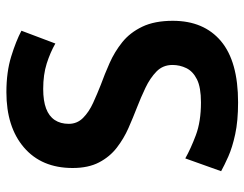

<svg xmlns="http://www.w3.org/2000/svg" viewBox="-102 -647 764 600"><g transform="rotate(-90 280.0 -347.0)"><path d="M260 15Q202 15 160.5 6Q119 -3 91 -15.5Q63 -28 45 -38L85 -150Q115 -133 157.5 -117Q200 -101 260 -101Q307 -101 332 -113.5Q357 -126 367 -146.5Q377 -167 377 -190Q377 -220 356.5 -240Q336 -260 305.5 -274.5Q275 -289 244 -301Q213 -313 180 -327.5Q147 -342 118.5 -364Q90 -386 72.5 -419.5Q55 -453 55 -502Q55 -599 119 -654Q183 -709 292 -709Q355 -709 403.5 -694Q452 -679 484 -662L444 -556Q416 -572 381.5 -583Q347 -594 302 -594Q265 -594 241 -585Q217 -576 205 -558Q193 -540 193 -514Q193 -488 211.5 -469.5Q230 -451 258.5 -438Q287 -425 315 -414Q348 -402 383 -386.5Q418 -371 448 -347Q478 -323 496.5 -284.5Q515 -246 515 -189Q515 -92 451.5 -38.5Q388 15 260 15Z"/></g></svg>

Font: Ubuntu Sans Mono
Style: Bold
Weight: 700
Monospace: yes
Designer: Dalton Maag Ltd
Foundry: Dalton Maag Ltd
Version: Version 1.006